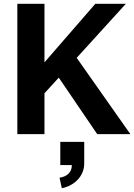

<svg xmlns="http://www.w3.org/2000/svg" viewBox="-20 -712 712 1019"><path d="M72 0H216V-217L292 -300L496 0H672L387 -405L648 -692H486L216 -381V-692H72ZM296 231 308 287C378 273 427 220 427 156V41H300V164H361V167C361 202 335 226 296 231Z"/></svg>

Font: Ronzino
Style: Bold
Weight: 700
Designer: Nunzio Mazzaferro
Foundry: Collletttivo
Version: Version 1.000;Glyphs 3.3 (3337)